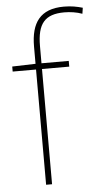

<svg xmlns="http://www.w3.org/2000/svg" viewBox="-54 -800 448 835"><g transform="rotate(-5 169.5 -382.5)"><path d="M258 -503V-528H139V-603C139 -701 172 -740 257 -740C282 -740 311 -736 335 -727L339 -753C314 -760 290 -765 257 -765C154 -765 113 -707 113 -603V-528L11 -525V-503H113V0H139V-503Z"/></g></svg>

Font: Noto Sans Syriac Eastern Thin
Style: Regular
Weight: 100
Designer: Patrick Giasson and the Monotype Design Team
Foundry: Monotype Imaging Inc.
Version: Version 3.001